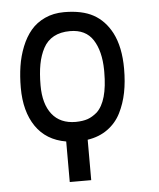

<svg xmlns="http://www.w3.org/2000/svg" viewBox="-49 -547 617 744"><g transform="rotate(-5 259.0 -175.0)"><path d="M319.3 -105Q362.8 -146 362.8 -258.8Q362.8 -258.8 362.8 -267.6Q361.8 -340.8 333.5 -384.8Q305.2 -428.7 244.1 -428.7Q207 -428.7 180.9 -414.6Q154.8 -400.4 140.1 -373Q125.5 -345.7 118.9 -310.8Q112.3 -275.9 112.3 -229Q112.3 -156.7 144 -116.5Q175.8 -76.2 236.3 -76.2Q264.2 -76.7 282.5 -83Q300.8 -89.4 319.3 -105ZM192.4 -3.9Q115.2 -17.1 75.2 -75.7Q35.2 -134.3 35.2 -226.6Q35.2 -271 41.3 -310.3Q47.4 -349.6 61.8 -385.5Q76.2 -421.4 97.9 -447.3Q119.6 -473.1 152.8 -488.5Q186 -503.9 227.5 -503.9Q297.9 -503.9 341.6 -479.7Q385.3 -455.6 411.6 -405.8Q440.4 -350.1 440.4 -265.1Q440.4 -214.8 432.1 -172.9Q423.8 -130.9 405.5 -94.5Q387.2 -58.1 354.2 -34.2Q321.3 -10.3 275.9 -3.4V153.8H192.4Z"/></g></svg>

Font: Fantasque Sans Mono
Style: Regular
Weight: 400
Monospace: yes
Designer: Jany Belluz
Version: Version 1.8.0 ; ttfautohint (v1.8.2)